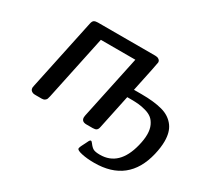

<svg xmlns="http://www.w3.org/2000/svg" viewBox="-178 -947 1503 1417"><g transform="rotate(30 573.0 -238.5)"><path d="M99.1 -36.1Q99.1 -36.1 102.1 -54.2L229 -653.8Q233.9 -679.7 245.4 -686.8Q256.8 -693.8 276.9 -693.8H766.1Q784.2 -693.8 794.7 -687Q805.2 -680.2 807.6 -673.6Q810.1 -667 810.1 -661.1Q810.1 -651.4 755.9 -397H820.8Q925.8 -397 997.3 -377.9Q1068.8 -358.9 1107.9 -305.2Q1142.1 -258.3 1142.1 -180.2Q1142.1 -129.4 1127 -64.9Q1060.1 217.3 770 216.8Q710 216.8 664.1 206.8Q618.2 196.8 618.2 182.1Q618.2 179.2 619.6 174.1Q621.1 168.9 624.5 160.9Q627.9 152.8 632.1 145.5Q636.2 138.2 643.1 124Q649.9 109.9 655.8 98.1Q661.6 86.9 668.7 86.9Q675.8 86.9 685.1 100.1Q704.1 126 721.4 135Q738.8 144 777.8 144Q940.9 144 992.2 -62Q1006.3 -118.2 1005.9 -160.2Q1005.9 -204.1 991 -235.6Q976.1 -267.1 954.6 -283.9Q933.1 -300.8 899.2 -310.3Q865.2 -319.8 836.7 -322.5Q808.1 -325.2 769 -325.2H740.2L679.2 -35.2Q675.3 -15.1 665 -7.6Q654.8 0 633.8 0H580.1Q537.1 0 537.1 -37.1Q537.1 -41 539.1 -53.2L653.8 -594.2H359.9L244.1 -45.9Q240.2 -28.8 237.5 -22Q234.9 -15.1 225.3 -7.6Q215.8 0 199.2 0H148.9Q132.8 0 126 -2Q99.1 -10.3 99.1 -36.1Z"/></g></svg>

Font: CMU Sans Serif
Style: BoldOblique
Weight: 700
Italic angle: -12°
Version: Version 0.7.0